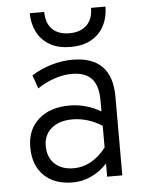

<svg xmlns="http://www.w3.org/2000/svg" viewBox="-54 -785 630 840"><g transform="rotate(-5 261.5 -365.0)"><path d="M232.5 12Q151.5 12 105.5 -33.2Q59.5 -78.5 59.5 -158Q59.5 -234.5 110 -279.5Q160.5 -324.5 245.5 -324.5Q319.5 -324.5 383.5 -286.5V-335.5Q383.5 -400 355.2 -430.8Q327 -461.5 267.5 -461.5Q231.5 -461.5 192 -448.2Q152.5 -435 117 -411L96.5 -470Q136.5 -495.5 183.8 -509.2Q231 -523 276 -523Q450 -523 450 -345.5V0H383.5V-58Q353 -24.5 313.5 -6.2Q274 12 232.5 12ZM241.5 -49.5Q321.5 -49.5 383.5 -128V-223.5Q321 -263 253.5 -263Q195.5 -263 161.5 -234.2Q127.5 -205.5 127.5 -157.5Q127.5 -107.5 158 -78.5Q188.5 -49.5 241.5 -49.5ZM274 -579.5Q218 -579.5 181.2 -601.8Q144.5 -624 126.5 -660.8Q108.5 -697.5 108.5 -742H172Q172 -693 198.8 -666.2Q225.5 -639.5 274 -639.5Q322.5 -639.5 350 -666.2Q377.5 -693 377.5 -742H441Q441 -697.5 422.8 -660.5Q404.5 -623.5 367.5 -601.5Q330.5 -579.5 274 -579.5Z"/></g></svg>

Font: Overpass Light
Style: Regular
Weight: 300
Designer: Delve Withrington, Dave Bailey, Thomas Jockin
Foundry: Delve Fonts LLC
Version: Version 4.000; ttfautohint (v1.8.3)